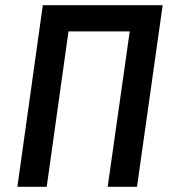

<svg xmlns="http://www.w3.org/2000/svg" viewBox="-20 -720 666 740"><path d="M47 0 145 -700H607L508 0H395L480 -599H244L160 0Z"/></svg>

Font: Finlandica Medium
Style: Italic
Weight: 500
Italic angle: -8°
Designer: Niklas Ekholm, Juho Hiilivirta, Jaakko Suomalainen
Foundry: Helsinki Type Studio
Version: Version 1.063